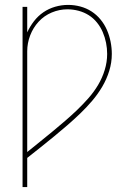

<svg xmlns="http://www.w3.org/2000/svg" viewBox="-20 -548 540 783"><path d="M72 215V-520H91V-416Q102 -440 118.5 -461.5Q135 -483 157 -498Q179 -513 205 -520.5Q231 -528 258 -528Q283 -528 307.5 -521.5Q332 -515 353 -501.5Q374 -488 390 -468.5Q406 -449 416 -426Q426 -403 431 -378Q436 -353 436 -328Q436 -293 425.5 -259Q415 -225 397 -194.5Q379 -164 356 -137Q333 -110 307.5 -85.5Q282 -61 255.5 -38Q229 -15 201.5 7.5Q174 30 146.5 52Q119 74 91 96V215ZM91 72Q117 51 143 30Q169 9 194.5 -12Q220 -33 245.5 -55Q271 -77 295 -100Q319 -123 341 -148Q363 -173 380 -201.5Q397 -230 407 -262.5Q417 -295 417 -328Q417 -351 412.5 -373.5Q408 -396 399 -417Q390 -438 375.5 -456Q361 -474 342 -486Q323 -498 300.5 -504Q278 -510 255 -510Q222 -510 191 -497Q160 -484 137.5 -459.5Q115 -435 103 -403.5Q91 -372 91 -339Z"/></svg>

Font: Iosevka Curly Thin
Style: Regular
Weight: 100
Monospace: yes
Designer: Belleve Invis
Foundry: Belleve Invis
Version: Version 22.1.2; ttfautohint (v1.8.4)